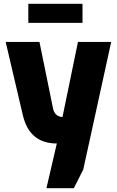

<svg xmlns="http://www.w3.org/2000/svg" viewBox="-20 -760 619 1017"><path d="M281 0Q136 0 101 -150L10 -538H189L261 -185Q270 -143 311 -140L393 -538H569L421 138L371 237H226ZM130 -740H417V-639H130Z"/></svg>

Font: Exo ExtraBold
Style: Regular
Weight: 800
Designer: Natanael Gama
Foundry: Natanael Gama
Version: Version 1.500